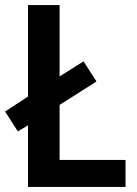

<svg xmlns="http://www.w3.org/2000/svg" viewBox="-22 -734 539 754"><path d="M88 0V-242L48 -218L-2 -296L88 -355V-714H212V-434L306 -493L357 -414L212 -322V-106H471V0Z"/></svg>

Font: Noto Sans Devanagari SemiCondensed SemiBold
Style: Regular
Weight: 600
Width: 4
Designer: Jelle Bosma - Monotype Design Team
Foundry: Monotype Imaging Inc.
Version: Version 2.004; ttfautohint (v1.8.4.7-5d5b)